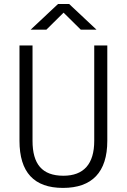

<svg xmlns="http://www.w3.org/2000/svg" viewBox="-20 -918 626 948"><path d="M291 9.8C434.1 9.8 509.8 -67.4 509.8 -222.7V-693.4H445.3V-222.7C445.3 -108.4 393.6 -50.3 293 -50.3C187.5 -50.3 140.6 -108.4 140.6 -222.7V-693.4H76.2V-222.7C76.2 -67.4 147.9 9.8 291 9.8ZM131.3 -771.5H209L293.9 -855.5L378.9 -771.5H456.5L321.3 -898.4H266.6Z"/></svg>

Font: Cascadia Code PL Light
Style: Regular
Weight: 300
Monospace: yes
Designer: Aaron Bell
Foundry: Saja Typeworks
Version: Version 2404.023